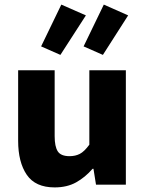

<svg xmlns="http://www.w3.org/2000/svg" viewBox="-20 -804 640 836"><path d="M218 12Q134 12 96.5 -43Q59 -98 59 -191V-498H218V-211Q218 -166 231.5 -145Q245 -124 283 -124Q308 -124 327.5 -134Q347 -144 369 -174V-498H528V0H398L387 -69H383Q351 -32 311.5 -10Q272 12 218 12ZM243 -565 159 -602 247 -784 354 -737ZM428 -565 344 -602 432 -784 538 -737Z"/></svg>

Font: Source Code Pro ExtraBold
Style: Regular
Weight: 800
Monospace: yes
Designer: Paul D. Hunt, Teo Tuominen
Foundry: Adobe Systems Incorporated
Version: Version 1.018;hotconv 1.0.116;makeotfexe 2.5.65601